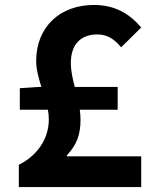

<svg xmlns="http://www.w3.org/2000/svg" viewBox="-20 -755 629 775"><path d="M550 0V-124H250V-128C289 -170 305 -210 305 -271C305 -285 304 -299 302 -312H455V-404H282C273 -437 266 -469 266 -501C266 -576 306 -616 373 -616C413 -616 442 -597 469 -564L550 -644C502 -701 442 -735 359 -735C223 -735 126 -647 126 -509C126 -475 136 -440 147 -404H136L60 -399V-312H173C176 -299 177 -285 177 -272C177 -191 126 -124 56 -90V0Z"/></svg>

Font: Kinto Sans
Style: Bold
Weight: 700
Designer: Authors: Ryoko NISHIZUKA  (kana & ideographs); Paul D. Hunt (Latin, Greek & Cyrillic); Wenlong ZHANG  (bopomofo); Sandol
Foundry: Adobe Systems Incorporated, ookami Inc.
Version: Version 0.001